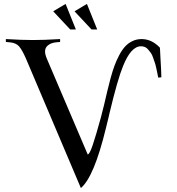

<svg xmlns="http://www.w3.org/2000/svg" viewBox="-20 -931 899 976"><path d="M391.1 24.9 112.3 -632.3Q92.8 -677.2 77.1 -695.1Q61.5 -712.9 30.8 -715.8L9.8 -717.8V-732.4Q91.3 -727.5 147.5 -727.5Q204.1 -727.5 285.6 -732.4V-717.8L264.6 -715.8Q240.7 -713.4 224.9 -701.4Q209 -689.5 209 -669.4Q209 -653.8 218.3 -632.3L425.8 -146Q435.1 -146 451.2 -193.4Q467.3 -240.7 492.7 -333.5Q500 -359.9 509.3 -398.9Q518.6 -438 525.4 -467.8Q532.2 -497.6 542.2 -533.9Q552.2 -570.3 562 -596.9Q571.8 -623.5 585.9 -650.4Q600.1 -677.2 615.7 -694.3Q631.3 -711.4 652.8 -721.9Q674.3 -732.4 699.7 -732.4Q751.5 -732.4 793 -688.5Q793 -677.7 796.1 -628.2Q799.3 -578.6 800.3 -538.1L784.2 -536.6Q780.8 -555.2 779.5 -560.8Q778.3 -566.4 774.2 -585.7Q770 -605 766.8 -613.3Q763.7 -621.6 758.3 -637.7Q752.9 -653.8 747.1 -661.6Q741.2 -669.4 733.6 -678.7Q726.1 -688 716.8 -691.9Q707.5 -695.8 696.8 -695.8Q646 -695.8 605.5 -595.2Q578.1 -528.8 536.6 -355.5Q535.2 -349.1 532.2 -335.9Q522.9 -297.9 518.1 -278.3Q458 -31.2 391.1 24.9ZM365.7 -781.2H336.9L250.5 -873.5L313.5 -911.1ZM474.1 -781.2H445.3L358.9 -873.5L421.9 -911.1Z"/></svg>

Font: Flanker
Style: Regular
Weight: 400
Designer: Flanker
Foundry: Flanker
Version: Version 2.027